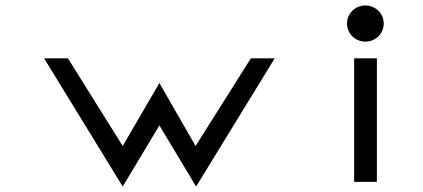

<svg xmlns="http://www.w3.org/2000/svg" viewBox="-20 -664 1544 701"><path d="M428 -131 228 -451H141L428 17L562 -206L696 17L983 -451H896L694 -131L562 -361Z M1314 -512C1351 -512 1381 -541 1381 -578C1381 -615 1351 -644 1314 -644C1277 -644 1247 -615 1247 -578C1247 -541 1277 -512 1314 -512ZM1356 -451H1273V0H1356Z"/></svg>

Font: Charger Monospace
Style: Regular
Weight: 400
Designer: Jasper
Foundry: Cannot Into Space Fonts
Version: Version 0.980